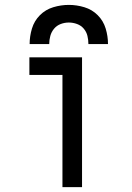

<svg xmlns="http://www.w3.org/2000/svg" viewBox="-20 -764 540 784"><path d="M235 0H315V-530H100V-458H235ZM101 -584H181Q181 -601 185.5 -617.5Q190 -634 201 -647Q212 -660 228 -666Q244 -672 261 -672Q278 -672 294.5 -666Q311 -660 322 -647Q333 -634 337 -617.5Q341 -601 341 -584H421Q421 -616 411.5 -647.5Q402 -679 379 -702Q356 -725 324.5 -734.5Q293 -744 261 -744Q229 -744 197.5 -734.5Q166 -725 143 -702Q120 -679 110.5 -647.5Q101 -616 101 -584Z"/></svg>

Font: Iosevka SS09
Style: Regular
Weight: 400
Monospace: yes
Designer: Belleve Invis
Foundry: Belleve Invis
Version: Version 5.2.1; ttfautohint (v1.8.3)